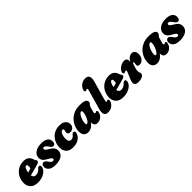

<svg xmlns="http://www.w3.org/2000/svg" viewBox="321 -2136 3545 3545"><g transform="rotate(-45 2094.0 -363.0)"><path d="M463.5 -155Q463.5 -117.5 432.5 -79.5Q401.5 -41.5 344.2 -15.8Q287 10 208 10Q110 10 61.5 -41.5Q13 -93 13 -169.5Q13 -249.5 48.5 -316Q84 -382.5 147.8 -422.2Q211.5 -462 296 -462Q364.5 -462 401.8 -430.2Q439 -398.5 453 -348Q457.5 -331 460.8 -325Q464 -319 470.5 -313.5Q483 -302 483 -286Q483 -270.5 472 -258.5Q461 -246.5 430 -237.5Q402.5 -229.5 364.2 -219Q326 -208.5 284.8 -197.8Q243.5 -187 207 -177.5Q211.5 -147.5 229.2 -130.5Q247 -113.5 277.5 -113.5Q303 -113.5 329 -124.2Q355 -135 377.5 -157.5Q399.5 -179.5 414.2 -187.8Q429 -196 443 -192Q455 -188.5 459.2 -177.8Q463.5 -167 463.5 -155ZM272 -368Q251.5 -368 233.8 -334Q216 -300 209 -250.5Q232 -256.5 254.5 -263Q277 -269.5 294.5 -275Q296.5 -287 297.5 -301.2Q298.5 -315.5 298.5 -331Q298.5 -368 272 -368Z M688 -76Q715 -76 715 -102Q715 -116 702 -130.2Q689 -144.5 642 -169Q582.5 -200 558 -233.8Q533.5 -267.5 537 -317.5Q543 -381 601.8 -421.5Q660.5 -462 762.5 -462Q848 -462 892.2 -429Q936.5 -396 936.5 -340Q936.5 -265.5 888 -265.5Q868.5 -265.5 853.5 -276.8Q838.5 -288 819.5 -317Q801 -345.5 782.2 -362Q763.5 -378.5 741 -378.5Q729 -378.5 722.8 -371Q716.5 -363.5 716.5 -353Q716.5 -339.5 731.2 -323.8Q746 -308 787 -284.5Q837 -256.5 860.8 -228.2Q884.5 -200 889.5 -171.5Q894.5 -143 888.5 -113.5Q877 -56 819.5 -23Q762 10 672.5 10Q577 10 532.2 -25.8Q487.5 -61.5 487.5 -116Q487.5 -148.5 502 -166.8Q516.5 -185 543 -185Q564.5 -185 581.5 -169.8Q598.5 -154.5 615.5 -128.5Q635 -98 651.5 -87Q668 -76 688 -76Z M1214 -362Q1186 -362 1161.5 -317.5Q1137 -273 1137 -200.5Q1137 -155.5 1154.2 -135Q1171.5 -114.5 1200.5 -114.5Q1222.5 -114.5 1239.5 -123.5Q1256.5 -132.5 1273.5 -152Q1289.5 -170.5 1301.2 -179.8Q1313 -189 1327 -189Q1344.5 -189 1354.5 -169.8Q1364.5 -150.5 1347 -111.5Q1324 -60 1271 -25Q1218 10 1122.5 10Q1037.5 10 990.8 -36.5Q944 -83 944 -166Q944 -222 962.8 -274.2Q981.5 -326.5 1018.2 -368Q1055 -409.5 1108.5 -433.8Q1162 -458 1231.5 -458Q1290 -458 1325.8 -439.8Q1361.5 -421.5 1378 -393Q1394.5 -364.5 1394.5 -334.5Q1394.5 -283 1362.2 -254Q1330 -225 1289 -225Q1259.5 -225 1243 -238.2Q1226.5 -251.5 1226.5 -274Q1226.5 -292.5 1232 -305.5Q1237.5 -318.5 1237.5 -335Q1237.5 -362 1214 -362Z M1852 -199Q1838 -148 1863 -148Q1868.5 -148 1872.8 -150.5Q1877 -153 1883.5 -157Q1891.5 -162 1898 -162Q1913.5 -162 1918.5 -147Q1923.5 -132 1912.5 -98Q1896.5 -48 1855.2 -19Q1814 10 1767.5 10Q1723.5 10 1703.5 -13.5Q1683.5 -37 1683.5 -78Q1683.5 -84 1683.5 -90Q1618.5 10 1520 10Q1468 10 1436 -23Q1404 -56 1404 -124Q1404 -164 1416.5 -209.5Q1429 -255 1455.5 -299Q1482 -343 1523.5 -379Q1565 -415 1623.2 -436.5Q1681.5 -458 1757.5 -458Q1855.5 -458 1893.8 -436Q1932 -414 1927 -375.5Q1924.5 -356 1915 -346Q1905.5 -336 1894.5 -324.2Q1883.5 -312.5 1876.5 -287ZM1592 -151.5Q1592 -132.5 1597.5 -124.5Q1603 -116.5 1610 -116.5Q1627 -116.5 1645.5 -137.5Q1664 -158.5 1680.2 -191.2Q1696.5 -224 1706.5 -260.2Q1716.5 -296.5 1716.5 -327.5Q1716.5 -357 1697 -357Q1679.5 -357 1661 -336.8Q1642.5 -316.5 1626.8 -284.5Q1611 -252.5 1601.5 -217Q1592 -181.5 1592 -151.5Z M2262 -578 2157.5 -209Q2147.5 -173 2148.5 -161.8Q2149.5 -150.5 2159 -150.5Q2166 -150.5 2174.5 -155.5Q2179.5 -158.5 2183.5 -160.2Q2187.5 -162 2193.5 -162Q2208 -162 2214.8 -143Q2221.5 -124 2204 -89Q2182 -45 2140 -17.5Q2098 10 2041.5 10Q1976.5 10 1960.8 -34Q1945 -78 1964.5 -147.5L2069 -516.5Q2079 -552 2077.8 -563.5Q2076.5 -575 2067 -575Q2058.5 -575 2047 -568.5Q2041.5 -565 2036.8 -562.8Q2032 -560.5 2026.5 -560.5Q2011.5 -560.5 2005 -579.5Q1998.5 -598.5 2015.5 -633.5Q2039 -679.5 2082.2 -707.5Q2125.5 -735.5 2180.5 -735.5Q2247 -735.5 2264.2 -691.2Q2281.5 -647 2262 -578Z M2694 -155Q2694 -117.5 2663 -79.5Q2632 -41.5 2574.8 -15.8Q2517.5 10 2438.5 10Q2340.5 10 2292 -41.5Q2243.5 -93 2243.5 -169.5Q2243.5 -249.5 2279 -316Q2314.5 -382.5 2378.2 -422.2Q2442 -462 2526.5 -462Q2595 -462 2632.2 -430.2Q2669.5 -398.5 2683.5 -348Q2688 -331 2691.2 -325Q2694.5 -319 2701 -313.5Q2713.5 -302 2713.5 -286Q2713.5 -270.5 2702.5 -258.5Q2691.5 -246.5 2660.5 -237.5Q2633 -229.5 2594.8 -219Q2556.5 -208.5 2515.2 -197.8Q2474 -187 2437.5 -177.5Q2442 -147.5 2459.8 -130.5Q2477.5 -113.5 2508 -113.5Q2533.5 -113.5 2559.5 -124.2Q2585.5 -135 2608 -157.5Q2630 -179.5 2644.8 -187.8Q2659.5 -196 2673.5 -192Q2685.5 -188.5 2689.8 -177.8Q2694 -167 2694 -155ZM2502.5 -368Q2482 -368 2464.2 -334Q2446.5 -300 2439.5 -250.5Q2462.5 -256.5 2485 -263Q2507.5 -269.5 2525 -275Q2527 -287 2528 -301.2Q2529 -315.5 2529 -331Q2529 -368 2502.5 -368Z M2765.5 -293Q2745 -293 2740.5 -314.5Q2736 -336 2753 -362.5Q2780 -405.5 2826.5 -431.8Q2873 -458 2922 -458Q2953.5 -458 2971 -440Q2988.5 -422 2988.5 -392.5Q2988.5 -380 2985.5 -362.5Q3042.5 -458 3119 -458Q3156 -458 3178.2 -429.5Q3200.5 -401 3200.5 -351.5Q3200.5 -308 3182.8 -274.2Q3165 -240.5 3137.2 -221Q3109.5 -201.5 3080 -201.5Q3047.5 -201.5 3035 -213.2Q3022.5 -225 3022.5 -242Q3022.5 -257 3026.8 -270.2Q3031 -283.5 3031 -299Q3031 -314.5 3019.5 -314.5Q3010 -314.5 3002.2 -300.5Q2994.5 -286.5 2981.5 -244.5Q2970.5 -210 2966.5 -185.2Q2962.5 -160.5 2962.5 -137Q2962.5 -115.5 2970.8 -101.5Q2979 -87.5 2979 -71.5Q2979 -35 2938.8 -12.5Q2898.5 10 2831.5 10Q2763.5 10 2748 -28.5Q2732.5 -67 2762.5 -136.5L2811 -249Q2825.5 -282.5 2824.5 -294.8Q2823.5 -307 2811 -307Q2802.5 -307 2785 -298Q2775 -293 2765.5 -293Z M3652 -199Q3638 -148 3663 -148Q3668.5 -148 3672.8 -150.5Q3677 -153 3683.5 -157Q3691.5 -162 3698 -162Q3713.5 -162 3718.5 -147Q3723.5 -132 3712.5 -98Q3696.5 -48 3655.2 -19Q3614 10 3567.5 10Q3523.5 10 3503.5 -13.5Q3483.5 -37 3483.5 -78Q3483.5 -84 3483.5 -90Q3418.5 10 3320 10Q3268 10 3236 -23Q3204 -56 3204 -124Q3204 -164 3216.5 -209.5Q3229 -255 3255.5 -299Q3282 -343 3323.5 -379Q3365 -415 3423.2 -436.5Q3481.5 -458 3557.5 -458Q3655.5 -458 3693.8 -436Q3732 -414 3727 -375.5Q3724.5 -356 3715 -346Q3705.5 -336 3694.5 -324.2Q3683.5 -312.5 3676.5 -287ZM3392 -151.5Q3392 -132.5 3397.5 -124.5Q3403 -116.5 3410 -116.5Q3427 -116.5 3445.5 -137.5Q3464 -158.5 3480.2 -191.2Q3496.5 -224 3506.5 -260.2Q3516.5 -296.5 3516.5 -327.5Q3516.5 -357 3497 -357Q3479.5 -357 3461 -336.8Q3442.5 -316.5 3426.8 -284.5Q3411 -252.5 3401.5 -217Q3392 -181.5 3392 -151.5Z M3939 -76Q3966 -76 3966 -102Q3966 -116 3953 -130.2Q3940 -144.5 3893 -169Q3833.5 -200 3809 -233.8Q3784.5 -267.5 3788 -317.5Q3794 -381 3852.8 -421.5Q3911.5 -462 4013.5 -462Q4099 -462 4143.2 -429Q4187.5 -396 4187.5 -340Q4187.5 -265.5 4139 -265.5Q4119.5 -265.5 4104.5 -276.8Q4089.5 -288 4070.5 -317Q4052 -345.5 4033.2 -362Q4014.5 -378.5 3992 -378.5Q3980 -378.5 3973.8 -371Q3967.5 -363.5 3967.5 -353Q3967.5 -339.5 3982.2 -323.8Q3997 -308 4038 -284.5Q4088 -256.5 4111.8 -228.2Q4135.5 -200 4140.5 -171.5Q4145.5 -143 4139.5 -113.5Q4128 -56 4070.5 -23Q4013 10 3923.5 10Q3828 10 3783.2 -25.8Q3738.5 -61.5 3738.5 -116Q3738.5 -148.5 3753 -166.8Q3767.5 -185 3794 -185Q3815.5 -185 3832.5 -169.8Q3849.5 -154.5 3866.5 -128.5Q3886 -98 3902.5 -87Q3919 -76 3939 -76Z"/></g></svg>

Font: Fraunces 144pt S100 Black
Style: Italic
Weight: 900
Italic angle: -16°
Version: Version 1.000; ttfautohint (v1.8.3)